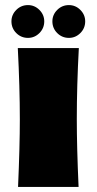

<svg xmlns="http://www.w3.org/2000/svg" viewBox="-20 -735 380 755"><path d="M51 0Q58 -161 58 -266Q58 -391 50 -546H290Q282 -397 282 -266Q282 -156 289 0ZM25 -651Q25 -677 44 -696Q63 -715 90 -715Q116 -715 135 -696Q154 -677 154 -651Q154 -624 135 -605Q116 -586 90 -586Q63 -586 44 -605Q25 -624 25 -651ZM186 -651Q186 -677 205 -696Q224 -715 251 -715Q277 -715 296 -696Q315 -677 315 -651Q315 -624 296 -605Q277 -586 251 -586Q224 -586 205 -605Q186 -624 186 -651Z"/></svg>

Font: Dela Gothic One
Style: Regular
Weight: 400
Designer: aratakana
Foundry: aratakana
Version: Version 1.004